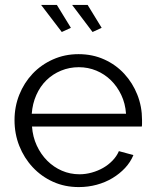

<svg xmlns="http://www.w3.org/2000/svg" viewBox="-20 -750 627 780"><path d="M273 -730H336L393 -637L356 -620ZM147 -730H211L268 -637L231 -620ZM300 10Q243 10 195.5 -11.5Q148 -33 113 -70.5Q78 -108 58.5 -157Q39 -206 39 -262Q39 -317 58.5 -365.5Q78 -414 112.5 -450.5Q147 -487 195 -508.5Q243 -530 299 -530Q356 -530 403.5 -508.5Q451 -487 485 -450Q519 -413 538 -365Q557 -317 557 -263Q557 -255 557 -247Q557 -239 556 -236H110Q113 -194 129.5 -158.5Q146 -123 172 -97Q198 -71 231.5 -56.5Q265 -42 303 -42Q328 -42 353 -49Q378 -56 399 -68Q420 -80 437 -97.5Q454 -115 463 -136L522 -120Q510 -91 488 -67.5Q466 -44 437 -26.5Q408 -9 373 0.5Q338 10 300 10ZM492 -288Q489 -330 472.5 -364.5Q456 -399 430.5 -424Q405 -449 371.5 -463Q338 -477 300 -477Q262 -477 228 -463Q194 -449 168.5 -424Q143 -399 127.5 -364Q112 -329 109 -288Z"/></svg>

Font: Oxford Sans
Style: Regular
Weight: 400
Designer: Matt McInerney, Pablo Impallari, Rodrigo Fuenzalida
Foundry: Matt McInerney, Pablo Impallari, Rodrigo Fuenzalida
Version: Version 3.000g; ttfautohint (v1.5) -l 8 -r 28 -G 28 -x 14 -D